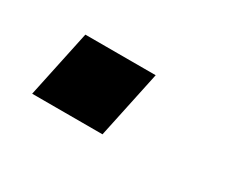

<svg xmlns="http://www.w3.org/2000/svg" viewBox="-39 -196 330 279"><g transform="rotate(30 126.5 -56.5)"><path d="M22 0 46 -113H164L140 0Z"/></g></svg>

Font: Saira Expanded Medium
Style: Italic
Weight: 500
Width: 7
Italic angle: -12°
Designer: Hector Gatti with collaboration of the Omnibus-Type team
Foundry: Omnibus-Type
Version: Version 1.101